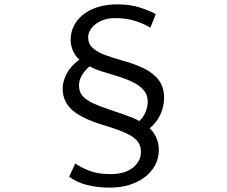

<svg xmlns="http://www.w3.org/2000/svg" viewBox="-20 -796 1040 880"><path d="M669 -669Q648 -683 606 -698Q564 -713 508 -713Q470 -713 442.5 -700Q415 -687 399.5 -667Q384 -647 384 -626Q384 -596 404 -577Q424 -558 459 -545Q494 -532 539 -519Q599 -503 642.5 -481Q686 -459 709 -427Q732 -395 732 -349Q732 -306 714 -269Q696 -232 666 -208Q681 -196 694.5 -169Q708 -142 708 -109Q708 -70 690.5 -38Q673 -6 642 17Q611 40 571 52Q531 64 484 64Q425 64 377.5 51.5Q330 39 297 14L325 -47Q346 -31 386.5 -14.5Q427 2 486 2Q552 2 589 -27.5Q626 -57 626 -100Q626 -126 612.5 -145.5Q599 -165 565 -182Q531 -199 469 -218Q403 -237 358 -260Q313 -283 290 -315Q267 -347 267 -392Q267 -421 285 -457Q303 -493 344 -523Q326 -537 314.5 -563.5Q303 -590 304 -614Q304 -660 330 -696.5Q356 -733 404 -754.5Q452 -776 518 -776Q576 -776 621 -761.5Q666 -747 694 -731ZM342 -404Q342 -390 346.5 -376.5Q351 -363 365 -349.5Q379 -336 406 -323Q433 -310 478 -295Q518 -282 545.5 -272Q573 -262 590.5 -255Q608 -248 618 -241Q637 -258 647 -282Q657 -306 657 -331Q657 -362 638 -383.5Q619 -405 588 -420Q557 -435 521 -446Q485 -457 450.5 -467.5Q416 -478 391 -492Q366 -471 354 -448.5Q342 -426 342 -404Z"/></svg>

Font: Noto Sans HK Thin
Style: Regular
Weight: 400
Version: Version 2.004-H2;hotconv 1.0.118;makeotfexe 2.5.65603